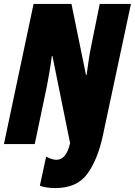

<svg xmlns="http://www.w3.org/2000/svg" viewBox="-25 -734 687 978"><path d="M256 224Q367 224 419.5 152Q472 80 498 -39L642 -714H483L439 -497Q433 -468 427.5 -432Q422 -396 416 -352H413L339 -714H146L-5 0H152L214 -296Q219 -323 226.5 -365Q234 -407 239 -449H242L332 -5Q313 80 262 80Q242 80 210 64L178 212Q210 224 256 224Z"/></svg>

Font: Noto Sans Display Condensed Black
Style: Italic
Weight: 900
Width: 3
Italic angle: -192°
Designer: Monotype Design Team
Foundry: Monotype Imaging Inc.
Version: Version 1.900